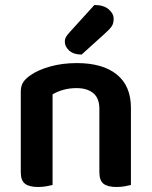

<svg xmlns="http://www.w3.org/2000/svg" viewBox="-20 -740 607 767"><path d="M377 -305Q377 -348 352.5 -368Q328 -388 286 -388Q257 -388 232.5 -381Q208 -374 190 -363V-1Q181 1 166 4Q151 7 132 7Q97 7 80 -6Q63 -19 63 -52V-373Q63 -397 73 -412Q83 -427 104 -441Q133 -461 181 -474.5Q229 -488 287 -488Q390 -488 446.5 -442.5Q503 -397 503 -309V-1Q495 1 479.5 4Q464 7 446 7Q410 7 393.5 -6Q377 -19 377 -52ZM357 -720Q394 -720 414 -703Q434 -686 434 -665Q434 -646 426 -634.5Q418 -623 399 -606L306 -522Q274 -522 256.5 -538Q239 -554 239 -573Q239 -584 243.5 -592Q248 -600 258 -611Z"/></svg>

Font: Baloo Da 2 SemiBold
Style: Regular
Weight: 600
Designer: Noopur Datye, Sulekha Rajkumar and Ek Type
Foundry: Ek Type
Version: Version 1.640;hotconv 1.0.111;makeotfexe 2.5.65597; ttfautoh